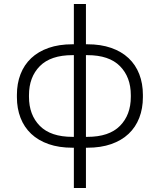

<svg xmlns="http://www.w3.org/2000/svg" viewBox="-20 -720 794 954"><path d="M347 -40V-446H340Q232 -446 178 -391.5Q124 -337 124 -247V-239Q124 -149 178 -94.5Q232 -40 340 -40ZM414 -40Q522 -40 576 -94.5Q630 -149 630 -239V-247Q630 -337 576 -391.5Q522 -446 414 -446H407V-40ZM407 14V214H347V14H340Q273 14 221.5 -4Q170 -22 135 -55Q100 -88 82 -134.5Q64 -181 64 -237V-249Q64 -305 82 -351.5Q100 -398 135 -431Q170 -464 221.5 -482Q273 -500 340 -500H347V-700H407V-500H414Q481 -500 532.5 -482Q584 -464 619 -431Q654 -398 672 -351.5Q690 -305 690 -249V-237Q690 -181 672 -134.5Q654 -88 619 -55Q584 -22 532.5 -4Q481 14 414 14Z"/></svg>

Font: Space Grotesk Light
Style: Regular
Weight: 300
Designer: Florian Karsten
Foundry: Florian Karsten
Version: Version 2.000